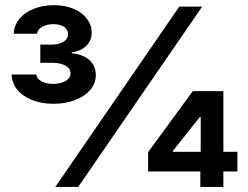

<svg xmlns="http://www.w3.org/2000/svg" viewBox="-20 -733 971 753"><path d="M683.2 -707.2H772.9L286.7 0H197ZM560.9 -136.3 736.1 -375.7H800.9V-274H763.5L657.7 -140.7V-137.7H911V-60.6H560.9ZM765.7 -83.3 767.1 -117.5V-375.7H856.1V0H765.7ZM25.6 -440.6H122.5Q123.3 -429.9 132.1 -421.7Q140.8 -413.5 155.2 -408.7Q169.5 -404 187.5 -404Q207.2 -404 223.2 -409.3Q239.2 -414.5 248 -423.8Q256.8 -433.1 256.8 -445.1Q256.8 -457.4 248.1 -466.9Q239.4 -476.4 222.5 -481.6Q205.5 -486.8 182.5 -486.8H138.1V-558H182.5Q201.4 -558 216 -563.2Q230.6 -568.3 238.8 -577.3Q247 -586.3 247 -598.3Q247 -609.8 240 -619.1Q232.9 -628.3 219.7 -633.2Q206.5 -638.2 189.1 -638.2Q172.5 -638.2 158.4 -633.5Q144.2 -628.8 135.3 -620.1Q126.5 -611.5 125.7 -600.8H33.9Q34.9 -633.1 55.9 -658.8Q76.8 -684.4 112.5 -698.5Q148.1 -712.7 191.4 -712.7Q234.6 -712.7 268.6 -698.5Q302.5 -684.2 321.1 -659.3Q339.6 -634.5 339.6 -604.6Q339.6 -574 318.2 -553.1Q296.7 -532.2 261.4 -527.6V-524.1Q306.8 -519.6 331.3 -496.9Q355.8 -474.3 355.8 -438.8Q355.8 -406.4 334.3 -380.9Q312.9 -355.4 275 -340.7Q237 -326 189.8 -326Q142 -326 105 -341Q68 -356.1 47.2 -382Q26.4 -408 25.6 -440.6Z"/></svg>

Font: Pretendard Variable
Style: Regular
Weight: 400
Designer: Base glyphs from Inter by Rasmus Andersson; Hangul glyphs from Noto Sans CJK(Source Han Sans) by Jang Soo-young and Kang
Foundry: Kil Hyung-jin
Version: Version 1.100;FEAKit 1.0